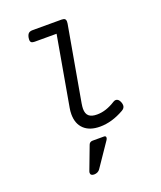

<svg xmlns="http://www.w3.org/2000/svg" viewBox="-161 -742 922 1099"><g transform="rotate(-20 300.0 -192.5)"><path d="M373 -619.1Q373 -611.8 372.1 -607.4L291.5 -151.4Q288.1 -129.9 288.1 -118.7Q288.1 -88.4 304 -74.5Q319.8 -60.5 353.5 -60.5Q381.3 -60.5 408.9 -69.6Q436.5 -78.6 466.8 -97.7Q474.1 -102.1 481.4 -102.1Q489.3 -102.1 496.1 -96.2Q502.9 -90.3 507.3 -78.6Q511.2 -68.8 511.2 -59.1Q511.2 -42 492.7 -31.7Q418 10.7 346.2 10.7Q283.2 10.7 249 -21.7Q214.8 -54.2 214.8 -111.8Q214.8 -131.3 218.3 -149.9L293 -574.2H159.7Q146 -574.2 139.9 -579.1Q133.8 -584 133.8 -595.7Q133.8 -603 134.8 -607.4Q138.2 -625.5 146.5 -633.1Q154.8 -640.6 171.4 -640.6H347.2Q360.8 -640.6 366.9 -635.7Q373 -630.9 373 -619.1ZM358.4 81.5Q358.4 88.9 353 96.2L256.3 238.3Q251 246.6 241.2 251.5Q231.4 256.3 220.2 256.3Q209.5 256.3 203.9 252Q198.2 247.6 198.2 239.3Q198.2 234.4 200.2 229L253.9 86.9Q256.8 79.1 262.9 75.2Q269 71.3 277.3 71.3H346.7Q358.4 71.3 358.4 81.5Z"/></g></svg>

Font: Courier Prime
Style: Italic
Weight: 400
Italic angle: -10°
Designer: Alan Dague-Greene
Foundry: Quote-Unquote Apps
Version: Version 3.018